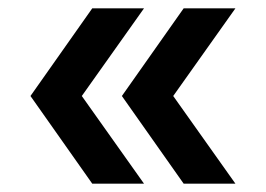

<svg xmlns="http://www.w3.org/2000/svg" viewBox="-20 -480 637 460"><path d="M420 -40 272 -250 420 -460H544L395 -250L544 -40ZM201 -40 53 -250 201 -460H325L176 -250L325 -40Z"/></svg>

Font: Atkinson Hyperlegible Next Medium
Style: Regular
Weight: 500
Designer: Elliott Scott, Megan Eiswerth, Linus Boman, Theodore Petrosky, Letters from Sweden
Foundry: Applied Design Works, Letters from Sweden
Version: Version 2.001